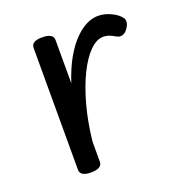

<svg xmlns="http://www.w3.org/2000/svg" viewBox="-103 -606 661 708"><g transform="rotate(-20 227.0 -252.0)"><path d="M136 15Q115 15 104.5 8.5Q94 2 94 -11V-489Q94 -502 104.5 -508.5Q115 -515 136 -515Q158 -515 169 -508.5Q180 -502 180 -489V-319Q198 -374 220 -412Q242 -450 265.5 -473.5Q289 -497 312 -508Q335 -519 356 -519Q382 -519 407.5 -507Q433 -495 445 -478Q450 -471 448.5 -460Q447 -449 439 -438Q429 -424 418 -421Q407 -418 396 -424Q384 -431 373 -435.5Q362 -440 348 -440Q323 -440 296.5 -414Q270 -388 246.5 -340.5Q223 -293 205.5 -229Q188 -165 180 -90V-11Q180 2 169 8.5Q158 15 136 15Z"/></g></svg>

Font: Playwrite FR Moderne
Style: Regular
Weight: 400
Designer: Veronika Burian, José Scaglione
Foundry: TypeTogether
Version: Version 1.002